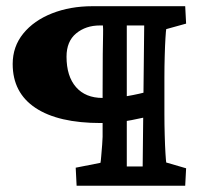

<svg xmlns="http://www.w3.org/2000/svg" viewBox="-20 -593 642 613"><path d="M571.3 0H224.6L221.7 -57.6L300.8 -73.2Q301.8 -77.1 303.2 -94.7Q304.7 -112.3 306.2 -131.3Q307.6 -150.4 307.6 -156.2V-297.9Q307.6 -377.9 308.1 -420.4Q308.6 -462.9 309.1 -482.4Q309.6 -502 308.6 -511.7H298.8Q253.9 -511.7 223.1 -486.3Q192.4 -460.9 192.4 -412.1Q192.4 -349.6 222.7 -314.9Q252.9 -280.3 307.6 -280.3Q349.6 -280.3 385.7 -286.1Q421.9 -292 467.8 -304.7V-223.6Q427.7 -214.8 399.9 -209.5Q372.1 -204.1 349.6 -202.1Q327.1 -200.2 301.8 -200.2Q166 -200.2 93.3 -248.5Q20.5 -296.9 20.5 -388.7Q20.5 -444.3 54.2 -485.8Q87.9 -527.3 146 -550.3Q204.1 -573.2 275.4 -573.2H571.3L574.2 -517.6L510.7 -500Q509.8 -496.1 508.3 -472.2Q506.8 -448.2 505.9 -414.6Q504.9 -380.9 504.9 -345.7V-228.5Q504.9 -195.3 505.9 -161.1Q506.8 -127 508.3 -103Q509.8 -79.1 510.7 -74.2L574.2 -55.7ZM384.8 -511.7V-61.5H435.5L440.4 -511.7Z"/></svg>

Font: Crimson Pro Black
Style: Regular
Weight: 900
Designer: Jacques Le Bailly
Foundry: Baron von Fonthausen
Version: Version 1.003